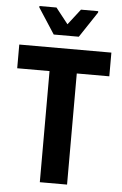

<svg xmlns="http://www.w3.org/2000/svg" viewBox="-60 -934 621 976"><g transform="rotate(5 251.0 -446.0)"><path d="M181 0V-567H16V-688H486V-567H320V0ZM186 -754 101 -885V-892H188L251 -812L313 -892H401V-885L314 -754Z"/></g></svg>

Font: Saira Semi Condensed SemiBold
Style: Regular
Weight: 600
Width: 4
Designer: Hector Gatti with collaboration of the Omnibus-Type team
Foundry: Omnibus-Type
Version: Version 1.001; ttfautohint (v1.8)